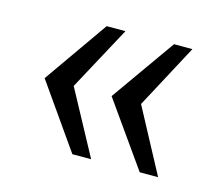

<svg xmlns="http://www.w3.org/2000/svg" viewBox="-62 -589 583 504"><g transform="rotate(15 230.0 -337.0)"><path d="M128 -337 222 -163H171L49 -337L171 -511H222ZM311 -337 404 -163H354L231 -337L354 -511H404Z"/></g></svg>

Font: Chivo
Style: Regular
Weight: 400
Designer: Hector Gatti
Foundry: Omnibus-Type
Version: Version 1.006; ttfautohint (v1.4.1)